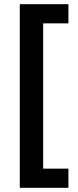

<svg xmlns="http://www.w3.org/2000/svg" viewBox="-20 -734 370 912"><path d="M305 158H74V-714H305V-623H185V67H305Z"/></svg>

Font: Noto Sans Cham SemiBold
Style: Regular
Weight: 600
Version: Version 2.002